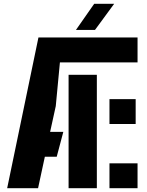

<svg xmlns="http://www.w3.org/2000/svg" viewBox="-20 -999 778 1019"><path d="M18 0 184 -800H710V-668H298L276 -436L246 -299H316L281 -167H218L182 0ZM561 0V-132H710V0ZM344 0V-602H494V0ZM561 -341V-473H700V-341ZM383 -840 480 -979H586L484 -840Z"/></svg>

Font: Big Shoulders Stencil Text Thin Black
Style: Regular
Weight: 900
Version: Version 2.001